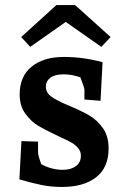

<svg xmlns="http://www.w3.org/2000/svg" viewBox="-20 -732 499 762"><path d="M57 -20 65 -172 131 -170V-127Q131 -115 144 -80Q186 -58 229 -58Q261 -58 281 -72.5Q301 -87 301 -114Q301 -132 289.5 -145Q278 -158 263 -166.5Q248 -175 211 -192Q160 -216 131.5 -233Q103 -250 80.5 -281Q58 -312 58 -357Q58 -429 105.5 -467.5Q153 -506 233 -506Q312 -506 387 -485L379 -332L315 -337V-377Q315 -383 299 -425Q266 -437 232 -437Q198 -437 180 -423.5Q162 -410 162 -388Q162 -364 184.5 -348Q207 -332 253 -313Q305 -291 335 -273.5Q365 -256 388 -224Q411 -192 411 -143Q411 -67 361.5 -28.5Q312 10 226 10Q183 10 144 2Q105 -6 57 -20ZM241 -645 100 -546 64 -585 204 -712H278L419 -585L382 -546Z"/></svg>

Font: Andada Pro
Style: Bold
Weight: 700
Designer: Carolina Giovagnoli
Foundry: Huerta Tipografica
Version: Version 3.005; ttfautohint (v1.8.4)